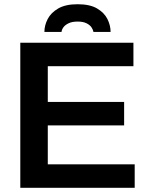

<svg xmlns="http://www.w3.org/2000/svg" viewBox="-20 -888 712 908"><path d="M76 0V-686H611V-575H206V-406H567V-295H206V-111H617V0ZM190 -737Q190 -768 205.5 -798Q221 -828 255.5 -848Q290 -868 347 -868Q405 -868 439 -848Q473 -828 488 -798Q503 -768 503 -737H422Q420 -748 412.5 -759Q405 -770 389 -778Q373 -786 347 -786Q321 -786 304.5 -778Q288 -770 280 -759Q272 -748 271 -737Z"/></svg>

Font: Archivo SemiBold SemiBold
Style: Regular
Weight: 600
Version: Version 2.001